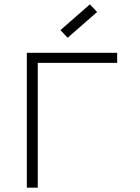

<svg xmlns="http://www.w3.org/2000/svg" viewBox="-20 -860 640 880"><path d="M103 0V-618H517V-572H122L153 -603V0ZM290 -687 257 -722 392 -840 425 -805Z"/></svg>

Font: Victor Mono Thin
Style: Regular
Weight: 100
Monospace: yes
Designer: Rune Bjørnerås
Version: Version 1.561;gftools[0.9.30]